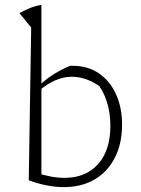

<svg xmlns="http://www.w3.org/2000/svg" viewBox="-20 -760 577 788"><path d="M98 -20 125 -52Q159 -41 188.5 -35.5Q218 -30 244 -30Q332 -30 382.5 -86.5Q433 -143 433 -244Q433 -298 418 -344Q403 -390 372 -428L415 -386Q345 -445 275 -445Q209 -445 142 -389V-410Q172 -438 203 -457Q234 -476 268 -490Q270 -490 273 -490Q276 -490 278 -490Q341 -490 386.5 -458.5Q432 -427 456.5 -372.5Q481 -318 481 -249Q481 -170 451 -112Q421 -54 367.5 -23Q314 8 241 8Q209 8 172.5 1Q136 -6 98 -20ZM98 -20 108 -647 60 -706Q83 -719 104.5 -727.5Q126 -736 150 -740V-25Z"/></svg>

Font: Piazzolla Thin Thin
Style: Regular
Weight: 250
Version: Version 2.005